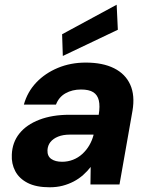

<svg xmlns="http://www.w3.org/2000/svg" viewBox="-20 -781 636 813"><path d="M190 12Q133 12 97 -6.5Q61 -25 44.5 -56.5Q28 -88 30 -126Q32 -178 62 -215.5Q92 -253 146.5 -274Q201 -295 274 -295H398Q404 -332 398.5 -355.5Q393 -379 375 -390.5Q357 -402 323 -402Q286 -402 257.5 -386Q229 -370 217 -338H81Q96 -392 133.5 -431.5Q171 -471 225 -493.5Q279 -516 343 -516Q415 -516 463 -492Q511 -468 531.5 -422.5Q552 -377 541 -312L486 0H363L364 -74Q350 -56 332 -40Q314 -24 292 -12.5Q270 -1 245 5.5Q220 12 190 12ZM243 -96Q267 -96 289 -104.5Q311 -113 328.5 -129Q346 -145 358 -165.5Q370 -186 376 -209V-211H276Q247 -211 226 -202.5Q205 -194 193.5 -179.5Q182 -165 181 -145Q180 -120 197 -108Q214 -96 243 -96ZM246 -544 243 -636 474 -761 479 -655Z"/></svg>

Font: DM Sans ExtraBold
Style: Italic
Weight: 800
Italic angle: -10°
Designer: Colophon Foundry, Jonny Pinhorn
Foundry: Colophon Foundry
Version: Version 4.004;gftools[0.9.30]